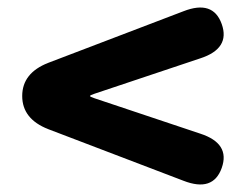

<svg xmlns="http://www.w3.org/2000/svg" viewBox="-20 -635 649 510"><path d="M569 -189Q546 -124 467 -155L108 -292Q39 -319 39 -380Q39 -441 108 -468L467 -605Q546 -636 569 -571Q592 -506 512 -480L231 -386Q219 -382 219 -380Q219 -378 231 -374L512 -280Q592 -254 569 -189Z"/></svg>

Font: Resource Han Rounded KR Heavy
Style: Regular
Weight: 900
Designer: Cyano Hao (round all glyphs); Ryoko NISHIZUKA 西塚涼子 (kana, bopomofo & ideographs); Paul D. Hunt (Latin, Greek & Cyrillic)
Foundry: Cyano Hao
Version: 0.990